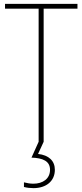

<svg xmlns="http://www.w3.org/2000/svg" viewBox="-20 -734 427 994"><path d="M264 145C264 99 233 69 177 63L206 0V-689H381V-714H6V-689H180V0L143 82C202 84 239 100 239 145C239 192 201 217 153 217C136 217 119 214 104 210V234C119 238 137 240 153 240C220 240 264 203 264 145Z"/></svg>

Font: Noto Sans Condensed Thin
Style: Regular
Weight: 100
Width: 3
Designer: Monotype Design Team
Foundry: Monotype Imaging Inc.
Version: Version 2.013